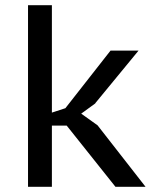

<svg xmlns="http://www.w3.org/2000/svg" viewBox="-20 -720 597 740"><path d="M237 -236H180V0H88V-700H180V-286L232 -303L406 -525H514L347 -322H348L293 -282L356 -237L541 0H425Z"/></svg>

Font: PT Sans Caption
Style: Regular
Weight: 400
Designer: A.Korolkova, O.Umpeleva, V.Yefimov
Foundry: ParaType Ltd
Version: Version 2.004W OFL